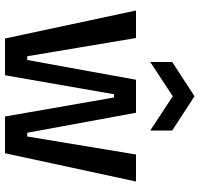

<svg xmlns="http://www.w3.org/2000/svg" viewBox="-35 -763 798 768"><g transform="rotate(90 364.0 -379.0)"><path d="M134 0 22 -524H132L205 -89H220L299 -524H431L511 -89H526L598 -524H706L593 0H446L370 -436H357L281 0ZM228 -581V-669L365 -758L502 -669V-581L365 -671Z"/></g></svg>

Font: Bricolage Grotesque SemiCondensed Medium
Style: Regular
Weight: 500
Width: 4
Designer: Mathieu Triay
Foundry: Atelier Triay
Version: Version 1.001;gftools[0.9.33.dev8+g029e19f]